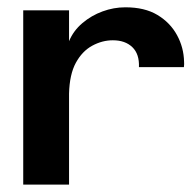

<svg xmlns="http://www.w3.org/2000/svg" viewBox="-20 -500 528 520"><path d="M42.9 0V-472H167V-388.4Q178.7 -416.7 203.1 -437.4Q227.5 -458.1 257.7 -469.1Q288 -480.2 319.1 -480.2Q371.6 -480.4 406.4 -459.5Q441.1 -438.6 459.4 -404.9Q477.7 -371.3 478.5 -333Q478.7 -329.5 478.7 -326.2Q478.7 -322.9 478.1 -318.2H356.3Q357.8 -353.5 338.5 -372.2Q319.2 -390.9 285.6 -390.9Q256.7 -390.9 229.6 -376.1Q202.5 -361.3 185.4 -329.9Q168.3 -298.5 167 -246.3V0Z"/></svg>

Font: Panamera Thin
Style: Regular
Weight: 100
Designer: Bastien Sozeau
Foundry: NBR — Bastien Sozeau
Version: Version 3.003;gftools[0.9.33]